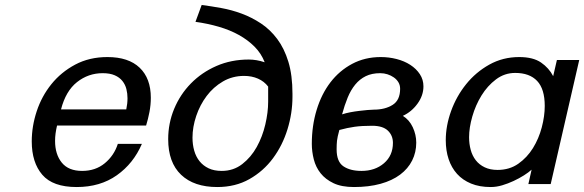

<svg xmlns="http://www.w3.org/2000/svg" viewBox="-20 -742 2355 774"><path d="M108 -172Q108 -233 128 -293.5Q148 -354 187 -402.5Q226 -451 283 -481.5Q340 -512 413 -512Q498 -512 543 -469Q588 -426 588 -348Q588 -319 582.5 -290.5Q577 -262 569 -236H210Q206 -219 204 -204Q202 -189 202 -174Q202 -120 229 -86.5Q256 -53 311 -53Q365 -53 402.5 -84Q440 -115 455 -162H552Q518 -83 451 -35.5Q384 12 289 12Q193 12 150.5 -37.5Q108 -87 108 -172ZM489 -301Q494 -324 494 -346Q494 -365 489.5 -383Q485 -401 473.5 -415.5Q462 -430 442.5 -438.5Q423 -447 394 -447Q336 -447 290.5 -411Q245 -375 226 -301Z M768 -654 793 -722Q831 -717 872.5 -709.5Q914 -702 954.5 -687Q995 -672 1032 -647.5Q1069 -623 1097.5 -585Q1126 -547 1142.5 -493Q1159 -439 1159 -364V-352Q1159 -286 1139 -221Q1119 -156 1080.5 -104Q1042 -52 985.5 -20Q929 12 856 12Q762 12 710 -37.5Q658 -87 658 -181Q658 -245 682 -303Q706 -361 749.5 -405.5Q793 -450 852.5 -476Q912 -502 983 -502Q1014 -502 1047 -491Q1033 -527 1006 -554Q979 -581 943 -601Q907 -621 862.5 -634Q818 -647 768 -654ZM756 -187Q756 -159 763 -134.5Q770 -110 784.5 -92Q799 -74 821 -63.5Q843 -53 874 -53Q921 -53 956.5 -80.5Q992 -108 1015 -149.5Q1038 -191 1049.5 -240Q1061 -289 1061 -332V-393Q1045 -414 1020 -425Q995 -436 964 -436Q917 -436 878.5 -413.5Q840 -391 813 -355Q786 -319 771 -274.5Q756 -230 756 -187Z M1237 -162Q1237 -235 1256.5 -299Q1276 -363 1312 -410Q1348 -457 1399.5 -484.5Q1451 -512 1515 -512Q1548 -512 1579 -504Q1610 -496 1634 -480.5Q1658 -465 1672.5 -443Q1687 -421 1687 -394Q1687 -357 1663 -324Q1639 -291 1604 -275Q1630 -259 1644 -229Q1658 -199 1658 -167Q1658 -128 1641.5 -95Q1625 -62 1593 -38Q1561 -14 1514 -1Q1467 12 1407 12Q1357 12 1324.5 -3.5Q1292 -19 1272.5 -43.5Q1253 -68 1245 -99.5Q1237 -131 1237 -162ZM1359 -281Q1374 -286 1392.5 -289.5Q1411 -293 1428.5 -295Q1446 -297 1461.5 -298.5Q1477 -300 1487 -300Q1532 -300 1562.5 -319Q1593 -338 1593 -384Q1593 -399 1586 -410.5Q1579 -422 1567.5 -430Q1556 -438 1542 -442.5Q1528 -447 1513 -447Q1479 -447 1454.5 -435Q1430 -423 1412 -401Q1394 -379 1381.5 -348.5Q1369 -318 1359 -281ZM1337 -140Q1337 -90 1364.5 -71.5Q1392 -53 1437 -53Q1492 -53 1528 -84Q1564 -115 1564 -166Q1564 -196 1543.5 -215.5Q1523 -235 1480 -235Q1439 -235 1410 -231Q1381 -227 1348 -218Q1340 -189 1338.5 -174.5Q1337 -160 1337 -140Z M1777 -177Q1777 -235 1798.5 -294.5Q1820 -354 1859 -402.5Q1898 -451 1952.5 -481.5Q2007 -512 2073 -512Q2129 -512 2161 -490Q2193 -468 2210 -435L2225 -500H2315L2200 0H2110L2123 -58Q2111 -47 2092 -35Q2073 -23 2050.5 -12.5Q2028 -2 2004.5 5Q1981 12 1958 12Q1913 12 1879 -2Q1845 -16 1822.5 -41Q1800 -66 1788.5 -100.5Q1777 -135 1777 -177ZM1871 -189Q1871 -162 1877.5 -138Q1884 -114 1898 -96Q1912 -78 1934 -67.5Q1956 -57 1986 -57Q2034 -57 2069.5 -82Q2105 -107 2128.5 -145Q2152 -183 2164 -228.5Q2176 -274 2176 -315Q2176 -383 2145.5 -415.5Q2115 -448 2057 -448Q2014 -448 1979.5 -422Q1945 -396 1921 -357Q1897 -318 1884 -272.5Q1871 -227 1871 -189Z"/></svg>

Font: Perun
Style: Italic
Weight: 400
Italic angle: -12°
Foundry: Copyright (c) Stefan Peev, Context Ltd, 2016
Version: Version 1.027